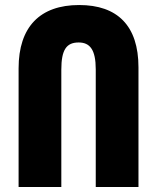

<svg xmlns="http://www.w3.org/2000/svg" viewBox="-20 -744 625 764"><path d="M54 0H224V-467C224 -547 245 -575 293 -575C338 -575 361 -546 361 -468V0H531V-476C531 -642 447 -724 295 -724C139 -724 54 -637 54 -472Z"/></svg>

Font: Noto Sans Georgian ExtraCondensed Black
Style: Regular
Weight: 900
Width: 2
Designer: Monotype Design Team, Akaki Razmadze
Foundry: Google LLC
Version: Version 2.005